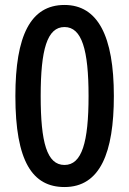

<svg xmlns="http://www.w3.org/2000/svg" viewBox="-20 -744 521 774"><path d="M439 -357C439 -599 374 -724 240 -724C103 -724 42 -600 42 -357C42 -93 111 10 240 10C384 10 439 -129 439 -357ZM144 -357C144 -544 170 -635 240 -635C310 -635 337 -543 337 -357C337 -170 310 -79 240 -79C169 -79 144 -170 144 -357Z"/></svg>

Font: Noto Sans Khmer UI Condensed Medium
Style: Regular
Weight: 500
Width: 3
Designer: Danh Hong and the Monotype Design Team
Foundry: Monotype Imaging Inc.
Version: Version 2.002